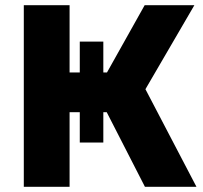

<svg xmlns="http://www.w3.org/2000/svg" viewBox="-20 -714 777 734"><path d="M71 0V-694H246V-437H285V-555H375V-437H389L533 -694H723L536 -373L731 0H534L388 -285H375V-169H285V-285H246V0Z"/></svg>

Font: Cantarell Extra Bold
Style: Regular
Weight: 800
Designer: Dave Crossland, Nikolaus Waxweiler, Florian Fecher, Jacques Le Bailly, Eben Sorkin, Alexei Vanyashin, Alexios Zavras, Em
Version: Version 0.303